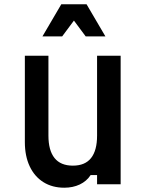

<svg xmlns="http://www.w3.org/2000/svg" viewBox="-20 -860 690 896"><path d="M543 -600V0H433V-43H403Q384 -14 352 1Q320 16 280 16Q224 16 182.5 -10Q141 -36 118.5 -84Q96 -132 96 -197V-600H206V-227Q206 -158 234.5 -122.5Q263 -87 320 -87Q377 -87 405 -122.5Q433 -158 433 -227V-600ZM178 -690 266 -840H384L472 -690H380L296 -803H354L270 -690Z"/></svg>

Font: Martian Mono SemiCondensed
Style: Regular
Weight: 400
Width: 4
Designer: Roman Shamin
Foundry: Evil Martians
Version: Version 1.000